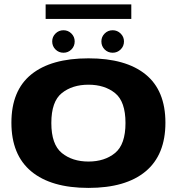

<svg xmlns="http://www.w3.org/2000/svg" viewBox="-20 -868 836 892"><path d="M391 5Q217.5 5 125.2 -71.8Q33 -148.5 33 -298Q33 -447.5 125.2 -522.2Q217.5 -597 391 -597Q564.5 -597 656.5 -522.2Q748.5 -447.5 748.5 -298Q748.5 -148.5 656.5 -71.8Q564.5 5 391 5ZM391 -117.5Q466 -117.5 514.5 -157.2Q563 -197 563 -296.5Q563 -396.5 514.5 -435.5Q466 -474.5 391 -474.5Q316 -474.5 267.2 -435.5Q218.5 -396.5 218.5 -296.5Q218.5 -197 267.2 -157.2Q316 -117.5 391 -117.5ZM275 -623Q253 -623 237.8 -638.2Q222.5 -653.5 222.5 -675.5Q222.5 -697 237.8 -712.2Q253 -727.5 275 -727.5Q296.5 -727.5 311.8 -712.2Q327 -697 327 -675.5Q327 -653.5 311.8 -638.2Q296.5 -623 275 -623ZM503.5 -623Q481.5 -623 466.2 -638.2Q451 -653.5 451 -675.5Q451 -697 466.2 -712.2Q481.5 -727.5 503.5 -727.5Q525 -727.5 540.5 -712.2Q556 -697 556 -675.5Q556 -653.5 540.5 -638.2Q525 -623 503.5 -623ZM192 -780V-847.5H590V-780Z"/></svg>

Font: Anybody ExtraExpanded Regular
Style: Bold
Weight: 700
Width: 8
Designer: Tyler Finck
Foundry: Etcetera Type Company
Version: Version 1.010; ttfautohint (v1.8.3) -l 8 -r 50 -G 200 -x 14 